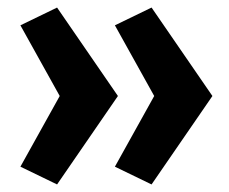

<svg xmlns="http://www.w3.org/2000/svg" viewBox="-20 -538 605 508"><path d="M131 -50 34 -97 138 -284 34 -471 131 -518 292 -284ZM381 -50 284 -97 388 -284 284 -471 381 -518 542 -284Z"/></svg>

Font: Ubuntu Sans
Style: Bold
Weight: 700
Designer: Dalton Maag Ltd
Foundry: Dalton Maag Ltd
Version: Version 1.006; ttfautohint (v1.8.4.7-5d5b)